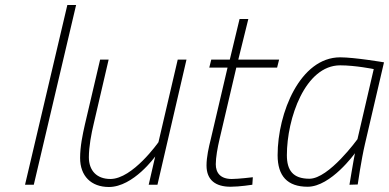

<svg xmlns="http://www.w3.org/2000/svg" viewBox="-20 -738 1554 767"><path d="M115 0 284 -718H249L80 0Z M613 -170C613 -170 510 -23 421 -23C367 -23 335 -56 335 -110C335 -152 345 -205 354 -242L414 -500H380L319 -240C310 -200 300 -153 300 -107C300 -35 344 9 415 9C513 9 600 -113 600 -113L574 0H609L725 -500H690Z M1095 -500H932L972 -662H937L898 -500H824L816 -468H889L822 -182C814 -150 805 -111 805 -77C805 -18 842 8 901 8C937 8 988 0 988 0L990 -30C990 -30 932 -23 906 -23C861 -23 842 -47 842 -82C842 -109 849 -148 857 -182L924 -468H1087Z M1339 -477C1400 -477 1473 -462 1473 -462L1408 -182C1408 -182 1294 -24 1216 -24C1150 -24 1126 -58 1126 -118C1126 -265 1199 -477 1339 -477ZM1209 8C1302 8 1398 -126 1398 -126C1393 -103 1376 0 1376 0L1409 -1C1409 -1 1423 -99 1438 -163L1514 -489C1514 -489 1396 -509 1339 -509C1179 -509 1089 -287 1089 -118C1089 -35 1128 8 1209 8Z"/></svg>

Font: RazerF5 Thin
Style: Italic
Weight: 250
Foundry: Razer Inc.
Version: Version 2